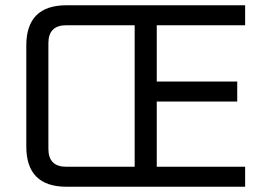

<svg xmlns="http://www.w3.org/2000/svg" viewBox="-20 -710 1002 730"><path d="M80 -153V-537Q80 -690 233 -690H912V-614H576V-400H882V-324H576V-76H912V0H233Q80 0 80 -153ZM164 -144Q164 -76 232 -76H492V-614H232Q164 -614 164 -546Z"/></svg>

Font: Oxanium
Style: Regular
Weight: 400
Designer: Severin Meyer
Version: Version 1.001